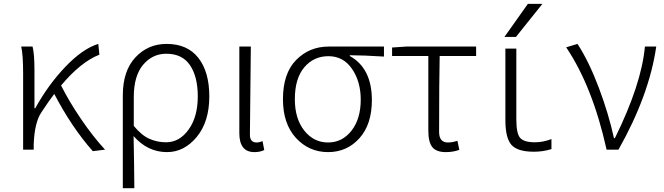

<svg xmlns="http://www.w3.org/2000/svg" viewBox="-20 -774 3436 993"><path d="M523.4 0 460 7.8Q351.6 -114.3 260.7 -288.1Q237.3 -258.8 194.3 -193.4Q158.2 -140.6 154.3 -26.4V0H99.6V-394.5Q99.6 -490.2 89.8 -533.2H148.4Q158.2 -495.1 158.2 -412.1V-213.9H162.1Q229.5 -335.9 318.8 -429.2Q408.2 -522.5 488.3 -546.9L494.1 -491.2Q398.4 -454.1 295.9 -332Q336.9 -250 398.9 -158.7Q460.9 -67.4 523.4 0Z M615.2 199.2V-281.2Q615.2 -407.2 680.2 -477.1Q745.1 -546.9 841.8 -546.9Q949.2 -546.9 1005.9 -474.6Q1062.5 -402.3 1062.5 -275.4Q1062.5 -144.5 997.6 -65.9Q932.6 12.7 843.8 12.7Q743.2 12.7 670.9 -70.3Q673.8 66.4 674.8 199.2ZM838.9 -38.1Q908.2 -38.1 955.6 -104Q1002.9 -169.9 1002.9 -275.4Q1002.9 -377 962.9 -436.5Q922.9 -496.1 839.8 -496.1Q768.6 -496.1 720.2 -439Q671.9 -381.8 671.9 -271.5V-123Q711.9 -74.2 752.4 -56.2Q793 -38.1 838.9 -38.1Z M1295.9 12.7Q1217.8 12.7 1217.8 -85V-533.2H1277.3Q1272.5 -147.5 1272.5 -78.1Q1272.5 -37.1 1306.6 -37.1Q1320.3 -37.1 1337.9 -43.9L1346.7 2Q1325.2 12.7 1295.9 12.7Z M1676.8 12.7Q1578.1 12.7 1510.7 -60.5Q1443.4 -133.8 1443.4 -260.7Q1443.4 -394.5 1511.7 -463.9Q1580.1 -533.2 1679.7 -533.2H1965.8V-481.4Q1858.4 -488.3 1789.1 -488.3V-484.4Q1903.3 -420.9 1903.3 -255.9Q1903.3 -130.9 1838.9 -59.1Q1774.4 12.7 1676.8 12.7ZM1676.8 -37.1Q1750 -37.1 1797.9 -98.1Q1845.7 -159.2 1845.7 -258.8Q1845.7 -351.6 1800.8 -417.5Q1755.9 -483.4 1678.7 -483.4Q1602.5 -483.4 1553.7 -425.8Q1504.9 -368.2 1504.9 -260.7Q1504.9 -160.2 1553.7 -98.6Q1602.5 -37.1 1676.8 -37.1Z M2286.1 12.7Q2236.3 12.7 2215.8 -13.2Q2195.3 -39.1 2195.3 -97.7V-484.4H2007.8V-528.3L2081.1 -533.2H2442.4V-484.4H2253.9Q2251 -350.6 2251 -91.8Q2251 -37.1 2296.9 -37.1Q2319.3 -37.1 2345.7 -45.9L2355.5 1Q2324.2 12.7 2286.1 12.7Z M2710 -753.9H2785.2L2648.4 -583H2588.9ZM2650.4 -155.3Q2650.4 -83 2670.4 -60.5Q2690.4 -38.1 2747.1 -38.1Q2788.1 -38.1 2832 -54.7V-2.9Q2789.1 10.7 2741.2 10.7Q2657.2 10.7 2625.5 -24.4Q2593.8 -59.6 2593.8 -152.3V-522.5H2650.4Z M3178.7 0H3117.2Q3044.9 -326.2 2908.2 -529.3L2966.8 -546.9Q3025.4 -457 3076.7 -321.3Q3127.9 -185.5 3155.3 -59.6H3160.2Q3297.9 -338.9 3315.4 -533.2H3374Q3337.9 -282.2 3178.7 0Z"/></svg>

Font: Gen Shin Gothic Light
Style: Regular
Weight: 200
Designer: [Source Han Sans]
Ryoko NISHIZUKA  (kana & ideographs); Paul D. Hunt (Latin, Greek & Cyrillic); Wenlong ZHANG  (bopomofo
Version: Version 1.002.20150607